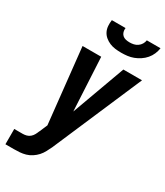

<svg xmlns="http://www.w3.org/2000/svg" viewBox="-231 -1048 982 1141"><g transform="rotate(30 259.5 -477.5)"><path d="M6 0V-105H64Q77 -105 90 -108.5Q103 -112 113.5 -121Q124 -130 130.5 -142Q137 -154 142 -167L143 -168L166 -222L111 -735H239L258 -370L391 -735H519L257 -126Q248 -107 238 -88Q228 -69 214 -53.5Q200 -38 181.5 -26Q163 -14 143.5 -8.5Q124 -3 104 -1.5Q84 0 64 0ZM329 -815Q308 -815 288 -817.5Q268 -820 250 -827.5Q232 -835 217 -847.5Q202 -860 193.5 -877Q185 -894 183.5 -914Q182 -934 185 -955H279Q277 -941 280.5 -928.5Q284 -916 293 -907.5Q302 -899 315 -896Q328 -893 342 -893Q356 -893 370 -896Q384 -899 396 -907.5Q408 -916 415.5 -928.5Q423 -941 425 -955H519Q516 -934 507.5 -914Q499 -894 484.5 -877Q470 -860 451 -847.5Q432 -835 412 -827.5Q392 -820 371 -817.5Q350 -815 329 -815Z"/></g></svg>

Font: Iosevka SS18 Extrabold
Style: Italic
Weight: 800
Italic angle: -9°
Monospace: yes
Designer: Belleve Invis
Foundry: Belleve Invis
Version: Version 25.1.1; ttfautohint (v1.8.4)